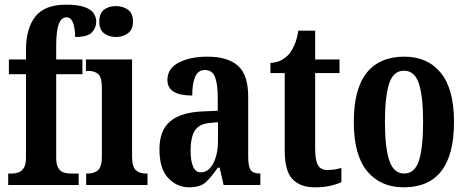

<svg xmlns="http://www.w3.org/2000/svg" viewBox="-20 -790 1997 820"><path d="M15 0V-49H34Q45 -49 58.5 -53.5Q72 -58 81.5 -72.5Q91 -87 91 -116V-473H18V-536H91V-577Q91 -669 131 -719.5Q171 -770 262 -770Q314 -770 342 -759.5Q370 -749 380.5 -732.5Q391 -716 391 -698Q391 -671 372.5 -651.5Q354 -632 301 -632Q301 -650 298 -669.5Q295 -689 287 -702.5Q279 -716 264 -716Q242 -716 231 -687Q220 -658 220 -593V-536H332V-473H220V-116Q220 -87 229 -72.5Q238 -58 251.5 -53.5Q265 -49 277 -49H316V0Z M475 -632Q444 -632 424 -648Q404 -664 404 -698Q404 -733 424 -748.5Q444 -764 475 -764Q505 -764 526.5 -748.5Q548 -733 548 -698Q548 -664 526.5 -648Q505 -632 475 -632ZM348 0V-49H357Q383 -49 399 -63.5Q415 -78 415 -121V-418Q415 -459 400 -473Q385 -487 360 -487H347V-536H544V-122Q544 -78 560 -63.5Q576 -49 601 -49H610V0Z M788 10Q736 10 698.5 -29.5Q661 -69 661 -152Q661 -233 706.5 -271.5Q752 -310 843 -314L910 -317V-373Q910 -430 898.5 -460.5Q887 -491 855 -491Q826 -491 813.5 -462Q801 -433 801 -382Q695 -382 695 -448Q695 -498 744 -523Q793 -548 866 -548Q952 -548 996 -509.5Q1040 -471 1040 -377V-120Q1040 -79 1050.5 -64Q1061 -49 1089 -49H1092V0H935L918 -74H910Q883 -34 859 -12Q835 10 788 10ZM837 -54Q871 -54 891 -92.5Q911 -131 911 -191V-268L877 -265Q830 -261 812 -232Q794 -203 794 -147Q794 -104 804.5 -79Q815 -54 837 -54Z M1324 10Q1263 10 1229.5 -24.5Q1196 -59 1196 -147V-478H1135V-521Q1165 -523 1185 -535Q1205 -547 1218 -563Q1229 -578 1238.5 -600Q1248 -622 1254 -659H1326V-536H1430V-478H1326V-155Q1326 -107 1337.5 -85.5Q1349 -64 1378 -64Q1411 -64 1438 -73V-12Q1424 -5 1395 2.5Q1366 10 1324 10Z M1704 10Q1605 10 1548 -59Q1491 -128 1491 -269Q1491 -410 1546 -479Q1601 -548 1707 -548Q1806 -548 1862.5 -479Q1919 -410 1919 -269Q1919 10 1704 10ZM1706 -49Q1752 -49 1769.5 -105Q1787 -161 1787 -269Q1787 -378 1769 -433Q1751 -488 1705 -488Q1660 -488 1642 -433Q1624 -378 1624 -269Q1624 -161 1642.5 -105Q1661 -49 1706 -49Z"/></svg>

Font: Noto Serif Armenian ExtraCondensed
Style: Bold
Weight: 700
Width: 2
Designer: Monotype Design Team
Foundry: Monotype Imaging Inc.
Version: Version 2.008; ttfautohint (v1.8.4.7-5d5b)